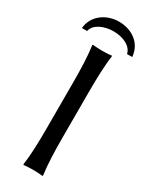

<svg xmlns="http://www.w3.org/2000/svg" viewBox="-209 -850 712 900"><g transform="rotate(30 147.0 -400.0)"><path d="M104 -445V-200C104 -125 102 -54 94 0L96 3C108 1 135 0 147 0C159 0 186 1 198 3L200 0C192 -57 190 -125 190 -200V-445C190 -520 192 -592 200 -645L198 -648C186 -646 159 -645 147 -645C135 -645 108 -646 96 -648L94 -645C102 -588 104 -520 104 -445ZM12 -690H40C47 -729 99 -751 148 -751C201 -751 248 -729 256 -690H284C279 -760 221 -803 148 -803C82 -803 18 -761 12 -690Z"/></g></svg>

Font: Libertinus Sans
Style: Regular
Weight: 400
Designer: Philipp H. Poll, Khaled Hosny
Foundry: Caleb Maclennan
Version: Version 7.050;RELEASE